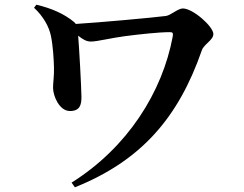

<svg xmlns="http://www.w3.org/2000/svg" viewBox="-20 -747 1040 818"><path d="M135 -727 125 -714C165 -677 189 -633 197 -594C206 -550 209 -495 210 -459C211 -424 206 -396 206 -373C206 -338 233 -274 278 -274C321 -274 327 -301 327 -334C326 -387 318 -532 313 -595C334 -578 349 -570 368 -570C394 -570 452 -585 513 -593C575 -601 657 -610 703 -610C716 -610 718 -607 716 -592C672 -355 524 -119 285 31L299 51C581 -62 740 -245 840 -533C849 -559 889 -576 889 -602C889 -634 802 -711 759 -711C738 -711 708 -682 687 -679C624 -671 401 -651 303 -645L297 -652C253 -689 198 -712 135 -727Z"/></svg>

Font: Noto Serif SC
Style: Bold
Weight: 700
Designer: Ryoko NISHIZUKA 西塚涼子 (kana & ideographs); Frank Grießhammer (Latin, Greek & Cyrillic); Wenlong ZHANG 张文龙 (bopomofo); San
Foundry: Adobe
Version: Version 2.001;hotconv 1.1.0;makeotfexe 2.6.0